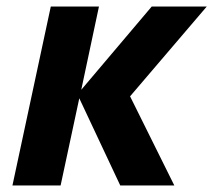

<svg xmlns="http://www.w3.org/2000/svg" viewBox="-20 -566 651 586"><path d="M18 0 135 -546H282L228 -292L443 -546H611L377 -272L512 0H347L222 -266L165 0Z"/></svg>

Font: Noto IKEA Latin
Style: Bold Italic
Weight: 700
Italic angle: -12°
Designer: Monotype Design Team
Foundry: Monotype Imaging Inc.
Version: Version 1.0